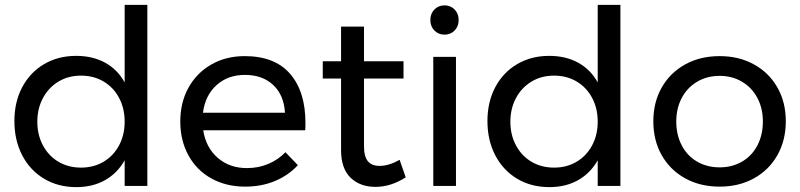

<svg xmlns="http://www.w3.org/2000/svg" viewBox="-20 -762 3280 787"><path d="M584 -742V0H491V-105Q461 -52 410.5 -23.5Q360 5 293 5Q218 5 160.5 -29.5Q103 -64 71 -125.5Q39 -187 39 -266Q39 -344 71 -404.5Q103 -465 160.5 -499Q218 -533 292 -533Q360 -533 411 -505Q462 -477 491 -424V-742ZM491 -263Q491 -318 468 -361Q445 -404 404.5 -428Q364 -452 312 -452Q260 -452 219.5 -427.5Q179 -403 156 -360Q133 -317 133 -263Q133 -209 156 -166Q179 -123 219.5 -99Q260 -75 312 -75Q364 -75 404.5 -99Q445 -123 468 -166Q491 -209 491 -263Z M1232 -258Q1232 -238 1231 -228H813Q824 -157 872.5 -115Q921 -73 992 -73Q1039 -73 1079.5 -90Q1120 -107 1150 -138L1201 -85Q1162 -43 1107 -20Q1052 3 985 3Q907 3 846.5 -30.5Q786 -64 752.5 -125Q719 -186 719 -264Q719 -342 752.5 -402.5Q786 -463 846 -497.5Q906 -532 983 -532Q1106 -532 1169 -459.5Q1232 -387 1232 -258ZM1148 -300Q1144 -372 1100 -413.5Q1056 -455 984 -455Q914 -455 867.5 -413Q821 -371 812 -300Z M1643 -35Q1582 4 1519 4Q1456 4 1417 -33.5Q1378 -71 1378 -147V-440H1303V-511H1378V-653H1472V-511H1634V-440H1472V-164Q1472 -120 1488 -101Q1504 -82 1536 -82Q1574 -82 1618 -107Z M1756 -529H1849V0H1756ZM1860 -680Q1860 -654 1843.5 -637Q1827 -620 1802 -620Q1777 -620 1760.5 -637Q1744 -654 1744 -680Q1744 -706 1760.5 -723Q1777 -740 1802 -740Q1827 -740 1843.5 -723Q1860 -706 1860 -680Z M2523 -742V0H2430V-105Q2400 -52 2349.5 -23.5Q2299 5 2232 5Q2157 5 2099.5 -29.5Q2042 -64 2010 -125.5Q1978 -187 1978 -266Q1978 -344 2010 -404.5Q2042 -465 2099.5 -499Q2157 -533 2231 -533Q2299 -533 2350 -505Q2401 -477 2430 -424V-742ZM2430 -263Q2430 -318 2407 -361Q2384 -404 2343.5 -428Q2303 -452 2251 -452Q2199 -452 2158.5 -427.5Q2118 -403 2095 -360Q2072 -317 2072 -263Q2072 -209 2095 -166Q2118 -123 2158.5 -99Q2199 -75 2251 -75Q2303 -75 2343.5 -99Q2384 -123 2407 -166Q2430 -209 2430 -263Z M3201 -265Q3201 -187 3166.5 -126Q3132 -65 3070.5 -31Q3009 3 2930 3Q2850 3 2788.5 -31Q2727 -65 2692.5 -125.5Q2658 -186 2658 -265Q2658 -343 2692.5 -403.5Q2727 -464 2788.5 -498Q2850 -532 2930 -532Q3009 -532 3070.5 -498Q3132 -464 3166.5 -403.5Q3201 -343 3201 -265ZM2752 -264Q2752 -209 2774.5 -166Q2797 -123 2837.5 -99.5Q2878 -76 2930 -76Q2981 -76 3021.5 -99.5Q3062 -123 3084.5 -166Q3107 -209 3107 -264Q3107 -318 3084.5 -360.5Q3062 -403 3021.5 -427Q2981 -451 2930 -451Q2878 -451 2837.5 -427Q2797 -403 2774.5 -360.5Q2752 -318 2752 -264Z"/></svg>

Font: Montserrat arm2
Style: Regular
Weight: 400
Designer: Julieta Ulanovsky
Foundry: Julieta Ulanovsky
Version: Version 6.000